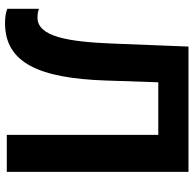

<svg xmlns="http://www.w3.org/2000/svg" viewBox="-23 -739 769 763"><g transform="rotate(90 361.5 -357.5)"><path d="M516 -602V0H663V-722H165L153 -418C146 -242 125 -122 50 -122C43 -122 26 -123 15 -128V-2C29 4 49 7 72 7C230 7 291 -129 300 -394L307 -602Z"/></g></svg>

Font: Perun
Style: Bold
Weight: 700
Foundry: Copyright (c) Stefan Peev, Context Ltd, 2016
Version: Version 1.089